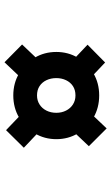

<svg xmlns="http://www.w3.org/2000/svg" viewBox="164 -744 505 874"><g transform="rotate(-90 417.0 -306.5)"><path d="M420 -108Q364 -108 319 -134Q274 -160 247.5 -204.5Q221 -249 221 -303Q221 -357 247.5 -401.5Q274 -446 319 -472.5Q364 -499 420 -499Q476 -499 520.5 -472.5Q565 -446 591.5 -402Q618 -358 618 -303Q618 -249 591.5 -204.5Q565 -160 520.5 -134Q476 -108 420 -108ZM270 -74 189 -155 279 -250 359 -168ZM275 -363 182 -451 262 -532 356 -442ZM420 -216Q445 -216 462.5 -227.5Q480 -239 489.5 -259Q499 -279 499 -303Q499 -328 489.5 -348Q480 -368 462.5 -379.5Q445 -391 420 -391Q397 -391 379 -379.5Q361 -368 351 -348Q341 -328 341 -303Q341 -279 351 -259Q361 -239 379 -227.5Q397 -216 420 -216ZM570 -81 476 -170 556 -251 651 -161ZM560 -362 479 -442 571 -539 652 -459Z"/></g></svg>

Font: Lexend Zetta Medium
Style: Regular
Weight: 500
Designer: Bonnie Shaver-Troup, Thomas Jockin
Foundry: Lexend
Version: Version 1.007